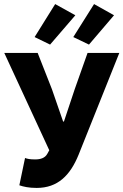

<svg xmlns="http://www.w3.org/2000/svg" viewBox="-20 -911 606 943"><path d="M160 12C264 12 325 -50 366 -151L566 -651H410L347 -473L294 -314H290L235 -473L165 -651H1L222 -173L212 -155C201 -135 179 -128 153 -128C126 -128 114 -131 103 -135L75 -1C95 6 122 12 160 12ZM226 -692 350 -836 251 -891 150 -729ZM417 -692 540 -836 442 -891 340 -729Z"/></svg>

Font: DAIFUKU Sans
Style: Bold
Weight: 700
Designer: Original font ‘Source Han Sans JP’ : Paul D. Hunt
Foundry: Daifuku
Version: Version 1.000